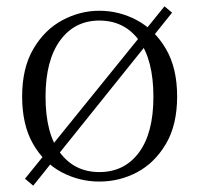

<svg xmlns="http://www.w3.org/2000/svg" viewBox="-20 -560 630 607"><path d="M524 -520 85 27 59 5 500 -540ZM294 14Q231 14 175 -15.5Q119 -45 84.5 -105Q50 -165 50 -255Q50 -345 85.5 -405.5Q121 -466 177 -496Q233 -526 294 -526Q357 -526 413 -496Q469 -466 504.5 -405.5Q540 -345 540 -255Q540 -165 504.5 -105Q469 -45 413.5 -15.5Q358 14 294 14ZM294 -16Q373 -16 419 -77.5Q465 -139 465 -254Q465 -371 419 -433Q373 -495 294 -495Q216 -495 170 -432Q124 -369 124 -254Q124 -138 170 -77Q216 -16 294 -16Z"/></svg>

Font: Noto Serif TC ExtraLight Light
Style: Regular
Weight: 300
Version: Version 2.003-H1;hotconv 1.1.1;makeotfexe 2.6.0